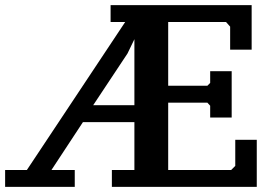

<svg xmlns="http://www.w3.org/2000/svg" viewBox="-30 -725 1077 750"><path d="M953 -705V-531H869V-621L853 -639H627V-390H780L791 -401V-447H875V-266H791V-312L780 -324H627V-61H873L889 -77V-179H973V5H407V-61H495V-248H294L171 -61H262V5H-10V-61H75L459 -639H402V-705ZM334 -314H495V-605H511L468 -516Z"/></svg>

Font: PT Serif Caption
Style: Semibold
Weight: 600
Designer: A.Korolkova, O.Umpeleva, V.Yefimov
Foundry: ParaType Ltd
Version: Version 1.00;May 2, 2020;FontCreator 12.0.0.2544 64-bit